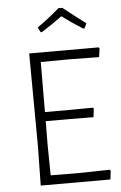

<svg xmlns="http://www.w3.org/2000/svg" viewBox="-58 -884 584 925"><g transform="rotate(-5 234.5 -422.0)"><path d="M165 -736 153 -760Q213 -802 260 -844H279Q338 -797 388 -760L377 -736H370Q309 -775 271 -804Q219 -766 171 -736ZM439 -47 443 -41 438 0H101L104 -194L101 -639H437L441 -633L435 -592L286 -594L153 -593L152 -351H277L384 -352L388 -347L383 -306L272 -307H152L151 -197L153 -45L282 -44Z"/></g></svg>

Font: Alegreya Sans SC Light
Style: Regular
Weight: 300
Designer: Juan Pablo del Peral
Foundry: Huerta Tipografica
Version: Version 2.007